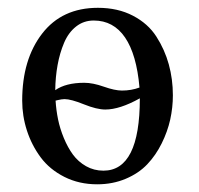

<svg xmlns="http://www.w3.org/2000/svg" viewBox="-20 -462 512 494"><path d="M123 -203.1Q124.5 -178.7 129.4 -154.8Q134.3 -130.9 144.3 -106.7Q154.3 -82.5 167.7 -64.2Q181.2 -45.9 201.4 -34.4Q221.7 -22.9 246.1 -22.9Q339.8 -22.9 339.8 -209Q288.1 -180.2 251 -180.2Q229 -180.2 195.8 -193.6Q162.6 -207 146 -207Q142.1 -207 137.9 -206.3Q133.8 -205.6 129.4 -204.6Q125 -203.6 123 -203.1ZM338.9 -236.8Q331.5 -321.8 301.8 -365.5Q272 -409.2 221.2 -409.2Q195.3 -409.2 175.8 -393.8Q156.2 -378.4 145 -352.1Q133.8 -325.7 128.2 -294.9Q122.6 -264.2 122.1 -230Q149.4 -249 196.8 -249Q218.8 -249 247.1 -239Q275.4 -229 293.9 -229Q317.9 -229 338.9 -236.8ZM37.1 -203.1Q37.1 -309.1 88.4 -375.5Q139.6 -441.9 231.9 -441.9Q283.2 -441.9 322 -421.6Q360.8 -401.4 382.3 -367.9Q403.8 -334.5 414.3 -296.4Q424.8 -258.3 424.8 -216.8Q424.8 -185.5 418 -154.5Q411.1 -123.5 396 -93Q380.9 -62.5 358.9 -39.3Q336.9 -16.1 303.5 -2Q270 12.2 230 12.2Q183.6 12.2 145.8 -6.8Q107.9 -25.9 84.7 -57.1Q61.5 -88.4 49.3 -126Q37.1 -163.6 37.1 -203.1Z"/></svg>

Font: Common Serif News
Style: Regular
Weight: 450
Designer: Philipp H. Poll, Khaled Hosny
Foundry: Stefan Peev, Context Ltd.
Version: Version 1.026